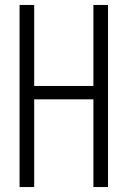

<svg xmlns="http://www.w3.org/2000/svg" viewBox="-20 -755 515 775"><path d="M59 0V-735H118V-408H357V-735H416V0H357V-354H118V0Z"/></svg>

Font: Iosevka QP Light
Style: Regular
Weight: 300
Designer: Belleve Invis
Foundry: Belleve Invis
Version: Version 20.0.0; ttfautohint (v1.8.4)